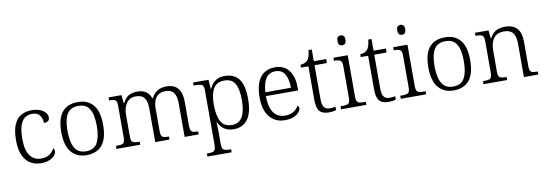

<svg xmlns="http://www.w3.org/2000/svg" viewBox="-67 -1243 5629 1975"><g transform="rotate(-10 2747.0 -255.0)"><path d="M272 10Q211 10 163 -18.5Q115 -47 87 -108Q59 -169 59 -264Q59 -371 86.5 -432Q114 -493 162 -518.5Q210 -544 271 -544Q314 -544 351 -531Q388 -518 410 -494.5Q432 -471 432 -439Q432 -393 373 -392Q373 -437 349 -471.5Q325 -506 269 -506Q226 -506 193.5 -484Q161 -462 143 -409.5Q125 -357 125 -265Q125 -152 167 -94Q209 -36 283 -37Q337 -37 371 -61Q405 -85 421 -120Q434 -107 434 -86Q434 -66 416 -43.5Q398 -21 361.5 -5.5Q325 10 272 10Z M749 10Q648 10 590 -58.5Q532 -127 532 -268Q532 -408 587.5 -476Q643 -544 753 -544Q855 -544 912 -477Q969 -410 969 -268Q969 -127 913 -58.5Q857 10 749 10ZM750 -30Q835 -30 869 -92.5Q903 -155 903 -268Q903 -387 867.5 -445.5Q832 -504 752 -504Q668 -504 632.5 -445Q597 -386 597 -268Q597 -153 633 -91.5Q669 -30 750 -30Z M1061 0V-32H1078Q1107 -32 1124 -36.5Q1141 -41 1148 -56.5Q1155 -72 1155 -105V-433Q1155 -481 1138 -492.5Q1121 -504 1083 -504H1073V-536H1208L1216 -450H1221Q1246 -503 1284.5 -523.5Q1323 -544 1372 -544Q1430 -544 1465 -519Q1500 -494 1515 -449H1521Q1567 -544 1678 -544Q1837 -544 1837 -355V-105Q1837 -72 1844.5 -56.5Q1852 -41 1868.5 -36.5Q1885 -32 1914 -32H1920V0H1773V-354Q1773 -423 1747 -460.5Q1721 -498 1659 -498Q1612 -498 1583.5 -476.5Q1555 -455 1542.5 -419Q1530 -383 1530 -340V-105Q1530 -72 1537 -56.5Q1544 -41 1561 -36.5Q1578 -32 1607 -32H1615V0H1466V-354Q1466 -423 1440 -460.5Q1414 -498 1350 -498Q1304 -498 1275 -474Q1246 -450 1232.5 -411Q1219 -372 1219 -326V-102Q1219 -54 1237.5 -43Q1256 -32 1299 -32H1310V0Z M1969 240V208H1987Q2013 208 2029.5 203.5Q2046 199 2054 183Q2062 167 2062 133V-433Q2062 -481 2044 -492.5Q2026 -504 1983 -504H1956V-536H2117L2124 -440H2128Q2148 -486 2185.5 -516Q2223 -546 2285 -546Q2385 -546 2434.5 -480Q2484 -414 2484 -273Q2484 -127 2432 -58.5Q2380 10 2286 10Q2225 10 2186 -17.5Q2147 -45 2126 -93H2123Q2124 -72 2125 -41Q2126 -10 2126 25V136Q2126 185 2144.5 196.5Q2163 208 2202 208H2222V240ZM2278 -36Q2349 -36 2384 -97Q2419 -158 2419 -271Q2419 -385 2386.5 -442.5Q2354 -500 2276 -500Q2192 -500 2159 -440Q2126 -380 2126 -274Q2126 -162 2159.5 -99Q2193 -36 2278 -36Z M2821 10Q2720 10 2661.5 -61.5Q2603 -133 2603 -263Q2603 -404 2657.5 -474Q2712 -544 2812 -544Q2902 -544 2954 -481Q3006 -418 3006 -299V-268H2669Q2670 -149 2712.5 -92.5Q2755 -36 2830 -36Q2884 -36 2919.5 -59Q2955 -82 2973 -114Q2979 -111 2983 -104Q2987 -97 2987 -87Q2987 -69 2969 -46Q2951 -23 2914 -6.5Q2877 10 2821 10ZM2938 -308Q2938 -396 2907.5 -449.5Q2877 -503 2810 -503Q2742 -503 2709 -451.5Q2676 -400 2671 -308Z M3281 10Q3213 10 3183 -24Q3153 -58 3153 -143V-494H3076V-524Q3095 -524 3114 -531Q3133 -538 3147 -551Q3161 -565 3170 -590Q3179 -615 3183 -658H3217V-536H3346V-494H3217V-137Q3217 -80 3236.5 -55Q3256 -30 3294 -30Q3311 -30 3325 -31.5Q3339 -33 3355 -36V-1Q3341 4 3320.5 7Q3300 10 3281 10Z M3535 -646Q3517 -646 3505 -657Q3493 -668 3493 -698Q3493 -728 3505 -739Q3517 -750 3535 -750Q3552 -750 3564 -739Q3576 -728 3576 -698Q3576 -668 3564 -657Q3552 -646 3535 -646ZM3407 0V-32H3427Q3470 -32 3488.5 -43Q3507 -54 3507 -102V-431Q3507 -481 3488.5 -492.5Q3470 -504 3432 -504H3422V-536H3571V-105Q3571 -72 3579 -56.5Q3587 -41 3604.5 -36.5Q3622 -32 3651 -32H3672V0Z M3905 10Q3837 10 3807 -24Q3777 -58 3777 -143V-494H3700V-524Q3719 -524 3738 -531Q3757 -538 3771 -551Q3785 -565 3794 -590Q3803 -615 3807 -658H3841V-536H3970V-494H3841V-137Q3841 -80 3860.5 -55Q3880 -30 3918 -30Q3935 -30 3949 -31.5Q3963 -33 3979 -36V-1Q3965 4 3944.5 7Q3924 10 3905 10Z M4159 -646Q4141 -646 4129 -657Q4117 -668 4117 -698Q4117 -728 4129 -739Q4141 -750 4159 -750Q4176 -750 4188 -739Q4200 -728 4200 -698Q4200 -668 4188 -657Q4176 -646 4159 -646ZM4031 0V-32H4051Q4094 -32 4112.5 -43Q4131 -54 4131 -102V-431Q4131 -481 4112.5 -492.5Q4094 -504 4056 -504H4046V-536H4195V-105Q4195 -72 4203 -56.5Q4211 -41 4228.5 -36.5Q4246 -32 4275 -32H4296V0Z M4583 10Q4482 10 4424 -58.5Q4366 -127 4366 -268Q4366 -408 4421.5 -476Q4477 -544 4587 -544Q4689 -544 4746 -477Q4803 -410 4803 -268Q4803 -127 4747 -58.5Q4691 10 4583 10ZM4584 -30Q4669 -30 4703 -92.5Q4737 -155 4737 -268Q4737 -387 4701.5 -445.5Q4666 -504 4586 -504Q4502 -504 4466.5 -445Q4431 -386 4431 -268Q4431 -153 4467 -91.5Q4503 -30 4584 -30Z M4895 0V-32H4909Q4938 -32 4955.5 -36.5Q4973 -41 4981 -56.5Q4989 -72 4989 -105V-433Q4989 -481 4971 -492.5Q4953 -504 4915 -504H4900V-536H5042L5050 -452H5055Q5085 -507 5124 -525.5Q5163 -544 5215 -544Q5297 -544 5339 -498Q5381 -452 5381 -353V-105Q5381 -72 5388 -56.5Q5395 -41 5411.5 -36.5Q5428 -32 5457 -32H5467V0H5317V-354Q5317 -420 5290 -459Q5263 -498 5195 -498Q5140 -498 5109.5 -473.5Q5079 -449 5066 -409.5Q5053 -370 5053 -326V-102Q5053 -54 5071 -43Q5089 -32 5132 -32H5142V0Z"/></g></svg>

Font: Noto Serif Malayalam Light
Style: Regular
Weight: 300
Designer: Indian type Foundry, Jelle Bosma, Monotype Design Team
Foundry: Monotype Imaging Inc.
Version: Version 2.104; ttfautohint (v1.8.4.7-5d5b)